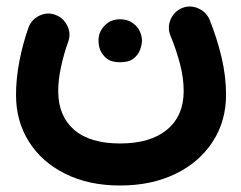

<svg xmlns="http://www.w3.org/2000/svg" viewBox="-20 -299 743 591"><path d="M349.6 272Q253.4 272 181.2 236.1Q108.9 200.2 69.1 137.2Q29.3 74.2 29.3 -6.8Q29.3 -57.6 39.8 -111.3Q50.3 -165 67.9 -214.8Q77.6 -239.7 102.3 -251.2Q127 -262.7 151.4 -252.9Q175.8 -243.7 187.5 -219Q199.2 -194.3 189.5 -169.4Q176.3 -132.3 167.7 -92.5Q159.2 -52.7 159.2 -18.6Q159.2 57.6 207.8 100.1Q256.3 142.6 349.6 142.6Q442.9 142.6 494.1 100.1Q545.4 57.6 545.4 -19Q545.4 -58.1 534.4 -100.8Q523.4 -143.6 504.9 -189Q494.6 -213.4 504.9 -238.3Q515.1 -263.2 539.6 -273.9Q564 -284.2 589.1 -273.7Q614.3 -263.2 625 -238.8Q647.9 -181.6 661.9 -123Q675.8 -64.5 675.8 -7.3Q675.8 74.2 634.5 137.5Q593.3 200.7 519.8 236.3Q446.3 272 349.6 272ZM283.2 -175.3Q283.2 -200.2 301.8 -220Q320.3 -239.7 349.1 -239.7Q369.6 -239.7 384 -231Q398.4 -222.2 406.7 -209.5Q417 -191.9 417 -174.8Q417 -161.6 411.1 -145.8Q405.3 -129.9 390.9 -118.7Q376.5 -107.4 349.6 -107.4Q322.3 -107.4 308.1 -119.1Q293.9 -130.9 288.1 -146Q283.2 -159.2 283.2 -175.3Z"/></svg>

Font: Mikhak-FD Bold
Style: Regular
Weight: 700
Designer: Amin Abedi
Version: Version 3.3